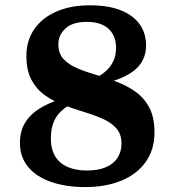

<svg xmlns="http://www.w3.org/2000/svg" viewBox="-20 -710 674 742"><path d="M327.5 -689.5Q398.5 -689.5 446.8 -670.2Q495 -651 519.8 -616.2Q544.5 -581.5 544.5 -534Q544.5 -470.5 492.5 -433Q440.5 -395.5 342.5 -380.5L315 -392.5Q372 -414.5 400.2 -446.5Q428.5 -478.5 428.5 -525.5Q428.5 -555 416.2 -577.5Q404 -600 379 -612.8Q354 -625.5 316 -625.5Q260 -625.5 232.8 -599.8Q205.5 -574 205.5 -538.5Q205.5 -503 225.8 -481.5Q246 -460 279 -446Q312 -432 351.8 -420.5Q391.5 -409 431 -394Q470.5 -379 503.8 -355.5Q537 -332 557 -294.2Q577 -256.5 577 -198.5Q577 -131.5 543 -84Q509 -36.5 448.8 -11.8Q388.5 13 310 13Q235 13 177.8 -6.8Q120.5 -26.5 88.8 -64.8Q57 -103 57 -158.5Q57 -198.5 72.8 -228.5Q88.5 -258.5 118.2 -280.5Q148 -302.5 190.5 -318.5Q233 -334.5 286.5 -346L305 -330.5Q255.5 -312 227.5 -290Q199.5 -268 188 -240Q176.5 -212 176.5 -174.5Q176.5 -133.5 193.2 -106Q210 -78.5 241.2 -64.8Q272.5 -51 315.5 -51Q359.5 -51 389.2 -63.8Q419 -76.5 434.2 -100Q449.5 -123.5 449.5 -155.5Q449.5 -192 429.5 -214.2Q409.5 -236.5 376.8 -251Q344 -265.5 305 -277.2Q266 -289 226.5 -303.8Q187 -318.5 154.2 -341.5Q121.5 -364.5 101.8 -401Q82 -437.5 82 -493.5Q82 -553 112.2 -597Q142.5 -641 197.8 -665.2Q253 -689.5 327.5 -689.5Z"/></svg>

Font: Newsreader 16pt 16pt
Style: Bold
Weight: 700
Version: Version 1.003